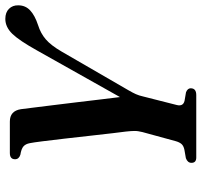

<svg xmlns="http://www.w3.org/2000/svg" viewBox="-38 -719 757 721"><g transform="rotate(-90 340.5 -358.5)"><path d="M369.5 -21Q369.5 0 344 0H109.5Q89.5 0 89.5 -18Q89.5 -32.5 107 -39L138.5 -44.5Q153 -47.5 160 -55.2Q167 -63 171 -77.5L205 -202Q209.5 -219.5 209.2 -232.8Q209 -246 207 -264Q205 -277.5 200.8 -314.2Q196.5 -351 191.2 -398.5Q186 -446 180.5 -493.5Q175 -541 170.5 -576.8Q166 -612.5 163.5 -624.5Q160.5 -641 151.2 -649Q142 -657 120 -660.5Q103 -666 103 -680.5Q103 -700 126.5 -700H244.5Q284.5 -700 291 -658.5Q292.5 -646.5 296.5 -614.8Q300.5 -583 305.8 -539.8Q311 -496.5 316.8 -449.8Q322.5 -403 327.5 -360Q332.5 -317 336.5 -286.5L511 -597Q548.5 -664.5 574 -690.8Q599.5 -717 630 -717Q654.5 -717 668 -703.2Q681.5 -689.5 681 -668.5Q681 -641.5 662 -623.8Q643 -606 606.5 -594Q576 -584.5 553.2 -565Q530.5 -545.5 507 -505L362 -254.5Q353 -239 347.5 -226.8Q342 -214.5 339 -200.5L306.5 -72.5Q301 -49 322.5 -44L354.5 -38.5Q369.5 -32.5 369.5 -21Z"/></g></svg>

Font: Fraunces 144pt Soft SemiBold
Style: Italic
Weight: 600
Italic angle: -16°
Version: Version 1.000;[b76b70a41]